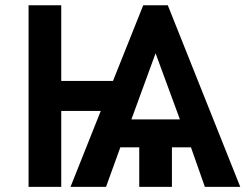

<svg xmlns="http://www.w3.org/2000/svg" viewBox="-20 -726 960 746"><path d="M913.5 0H776L722 -153.5H648V0H521V-153.5H447.5L392 0H254L371.5 -295H218V0H91V-705.5H218V-411.5H419L536.5 -705.5H632ZM679 -262 584.5 -519 490.5 -262Z"/></svg>

Font: Acari Sans
Style: Bold
Weight: 700
Designer: Alfredo Marco Pradil and Stefan Peev (font) & Cristiano Sobral (main changes)
Foundry: Alfredo Marco Pradil and Stefan Peev (font) & Cristiano Sobral (main changes)
Version: Version 1.063; ttfautohint (v1.8.3)